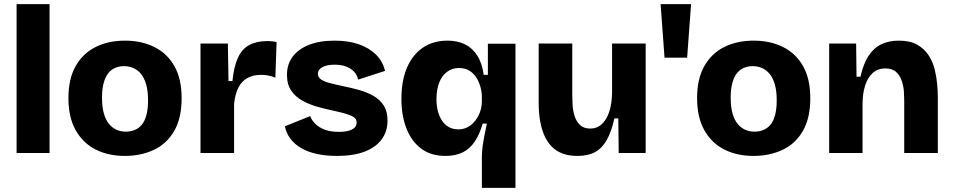

<svg xmlns="http://www.w3.org/2000/svg" viewBox="-20 -738 4595 926"><path d="M60 0V-718H219V0Z M582 14Q502 14 441 -17Q380 -48 345 -110Q310 -172 310 -265Q310 -358 345 -419.5Q380 -481 441.5 -511.5Q503 -542 583 -542Q663 -542 725 -511Q787 -480 821.5 -418.5Q856 -357 856 -264Q856 -169 820.5 -107Q785 -45 722.5 -15.5Q660 14 582 14ZM587 -103Q610 -103 629.5 -111Q649 -119 663.5 -136Q678 -153 686 -182.5Q694 -212 694 -254Q694 -299 685 -330.5Q676 -362 660 -381.5Q644 -401 623 -410Q602 -419 578 -419Q556 -419 536.5 -411Q517 -403 503 -386Q489 -369 480.5 -339.5Q472 -310 472 -267Q472 -222 481 -190.5Q490 -159 506 -140Q522 -121 542.5 -112Q563 -103 587 -103Z M947 0V-249V-528H1079L1082 -347H1101Q1108 -417 1127.5 -459.5Q1147 -502 1182.5 -521Q1218 -540 1270 -540Q1280 -540 1290.5 -539Q1301 -538 1314 -535L1308 -363Q1291 -371 1272.5 -374Q1254 -377 1239 -377Q1201 -377 1173 -361.5Q1145 -346 1129.5 -315Q1114 -284 1109 -237V0Z M1605 14Q1552 14 1508.5 4.5Q1465 -5 1433 -23.5Q1401 -42 1381 -68.5Q1361 -95 1354 -129L1476 -178Q1482 -160 1499.5 -142Q1517 -124 1545.5 -113Q1574 -102 1615 -102Q1655 -102 1677.5 -113.5Q1700 -125 1700 -147Q1700 -163 1687.5 -172Q1675 -181 1650.5 -188.5Q1626 -196 1589 -204Q1550 -212 1511 -223Q1472 -234 1438.5 -252.5Q1405 -271 1384.5 -301Q1364 -331 1364 -377Q1364 -427 1390.5 -463.5Q1417 -500 1468.5 -521Q1520 -542 1593 -542Q1659 -542 1709 -525Q1759 -508 1792.5 -475.5Q1826 -443 1837 -396L1707 -354Q1703 -376 1688 -392Q1673 -408 1649.5 -417Q1626 -426 1594 -426Q1556 -426 1534.5 -414Q1513 -402 1513 -382Q1513 -366 1527.5 -355.5Q1542 -345 1568.5 -338Q1595 -331 1632 -323Q1672 -315 1710 -304.5Q1748 -294 1779.5 -276.5Q1811 -259 1830 -230Q1849 -201 1849 -156Q1849 -104 1820.5 -65.5Q1792 -27 1738 -6.5Q1684 14 1605 14Z M2304 168V20Q2304 -5 2307.5 -31Q2311 -57 2316.5 -85Q2322 -113 2328 -142H2308Q2293 -90 2269.5 -55Q2246 -20 2211.5 -3Q2177 14 2128 14Q2058 14 2011 -21.5Q1964 -57 1940 -119Q1916 -181 1916 -261Q1916 -349 1943 -412Q1970 -475 2020 -508.5Q2070 -542 2138 -542Q2186 -542 2222 -524.5Q2258 -507 2281.5 -470.5Q2305 -434 2313 -377H2333V-527H2466V-270V168ZM2190 -114Q2211 -114 2228.5 -121.5Q2246 -129 2260 -142.5Q2274 -156 2284 -173.5Q2294 -191 2299 -210Q2304 -229 2304 -250V-270Q2304 -293 2297.5 -317.5Q2291 -342 2278 -363Q2265 -384 2244 -397Q2223 -410 2193 -410Q2161 -410 2136 -391.5Q2111 -373 2098 -339Q2085 -305 2085 -259Q2085 -217 2097.5 -184Q2110 -151 2133.5 -132.5Q2157 -114 2190 -114Z M2765 14Q2726 14 2696 3.5Q2666 -7 2644 -28Q2622 -49 2607.5 -80Q2593 -111 2585.5 -151.5Q2578 -192 2578 -242V-528H2740V-277Q2740 -258 2741.5 -231.5Q2743 -205 2751 -179Q2759 -153 2777 -135.5Q2795 -118 2827 -118Q2853 -118 2872.5 -131.5Q2892 -145 2905.5 -169.5Q2919 -194 2925.5 -226.5Q2932 -259 2932 -297V-528H3094V-216V0H2964L2962 -167H2943Q2929 -103 2906.5 -63Q2884 -23 2850 -4.5Q2816 14 2765 14Z M3185 -460 3166 -718H3313L3294 -460Z M3614 14Q3534 14 3473 -17Q3412 -48 3377 -110Q3342 -172 3342 -265Q3342 -358 3377 -419.5Q3412 -481 3473.5 -511.5Q3535 -542 3615 -542Q3695 -542 3757 -511Q3819 -480 3853.5 -418.5Q3888 -357 3888 -264Q3888 -169 3852.5 -107Q3817 -45 3754.5 -15.5Q3692 14 3614 14ZM3619 -103Q3642 -103 3661.5 -111Q3681 -119 3695.5 -136Q3710 -153 3718 -182.5Q3726 -212 3726 -254Q3726 -299 3717 -330.5Q3708 -362 3692 -381.5Q3676 -401 3655 -410Q3634 -419 3610 -419Q3588 -419 3568.5 -411Q3549 -403 3535 -386Q3521 -369 3512.5 -339.5Q3504 -310 3504 -267Q3504 -222 3513 -190.5Q3522 -159 3538 -140Q3554 -121 3574.5 -112Q3595 -103 3619 -103Z M3979 0V-316V-528H4109L4111 -368H4130Q4144 -431 4169.5 -469.5Q4195 -508 4231.5 -525Q4268 -542 4315 -542Q4369 -542 4403.5 -522.5Q4438 -503 4458.5 -471.5Q4479 -440 4488 -403Q4497 -366 4500 -331Q4503 -296 4503 -269V0H4341V-252Q4341 -269 4339.5 -295Q4338 -321 4329.5 -347Q4321 -373 4302.5 -390.5Q4284 -408 4250 -408Q4213 -408 4188.5 -385.5Q4164 -363 4152 -324Q4140 -285 4140 -235V0Z"/></svg>

Font: Bricolage Grotesque 48pt Condensed ExtraBold ExtraBold
Style: Regular
Weight: 800
Version: Version 1.000;gftools[0.9.30]